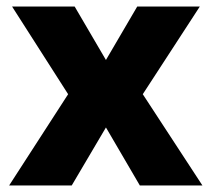

<svg xmlns="http://www.w3.org/2000/svg" viewBox="-20 -569 649 589"><path d="M189 -280 17 -549H209L305 -385L401 -549H593L418 -280L601 0H409L305 -178L200 0H8Z"/></svg>

Font: Noto Sans Lao Looped ExtraBold
Style: Regular
Weight: 800
Designer: Mark Frömberg, Ben Mitchell
Foundry: The Fontpad Ltd
Version: Version 1.002; ttfautohint (v1.8.4.7-5d5b)